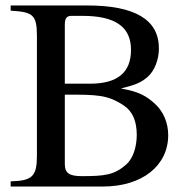

<svg xmlns="http://www.w3.org/2000/svg" viewBox="-20 -682 691 702"><path d="M424 -359C476 -372 496 -380 520 -401C545 -423 561 -464 561 -505C561 -611 472 -662 299 -662H19V-643C100 -638 115 -629 115 -550V-113C115 -37 98 -21 19 -19V0H356C501 0 595 -77 595 -188C595 -232 578 -274 546 -303C517 -329 490 -347 424 -358ZM217 -376V-592C217 -615 224 -624 241 -624H282C401 -624 459 -584 459 -500C459 -417 410 -376 309 -376ZM217 -336C335 -336 373 -336 433 -296C466 -274 480 -237 480 -189C480 -146 467 -103 442 -81C398 -42 363 -38 279 -38C233 -38 217 -49 217 -83Z"/></svg>

Font: XITS Math
Style: Regular
Weight: 400
Designer: MicroPress Inc., with final additions and corrections provided by Coen Hoffman, Elsevier (retired)
Version: Version 1.108